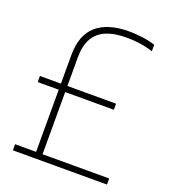

<svg xmlns="http://www.w3.org/2000/svg" viewBox="-137 -849 841 949"><g transform="rotate(20 284.0 -374.5)"><path d="M150.5 -16V-540.5Q150.5 -647 209.5 -698Q268.5 -749 379.5 -749Q413.5 -749 451 -744Q488.5 -739 518 -729V-695Q482.5 -706.5 448 -711.2Q413.5 -716 378 -716Q315 -716 272 -698.2Q229 -680.5 206.8 -641.8Q184.5 -603 184.5 -540.5V-16ZM40 0V-32H535V0ZM40 -359V-391H440.5V-359Z"/></g></svg>

Font: Encode Sans SC SemiCondensed Thin
Style: Regular
Weight: 250
Width: 4
Designer: Multiple Designers
Foundry: Impallari Type
Version: Version 3.002